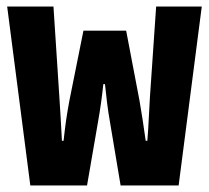

<svg xmlns="http://www.w3.org/2000/svg" viewBox="-20 -569 640 589"><path d="M73 0 2 -549H144L162 -273Q164 -243 166 -209Q168 -175 170 -137H175Q179 -174 183 -201.5Q187 -229 193 -261L236 -475H367L408 -260Q413 -231 417.5 -202Q422 -173 427 -137H432Q435 -173 436.5 -208Q438 -243 440 -272L459 -549H599L528 0H350L318 -191Q312 -225 308.5 -253.5Q305 -282 302 -311H297Q294 -282 290 -253.5Q286 -225 280 -191L247 0Z"/></svg>

Font: Noto Sans Mono ExtraBold
Style: Regular
Weight: 800
Designer: Monotype Design Team
Foundry: Monotype Imaging Inc.
Version: Version 2.014